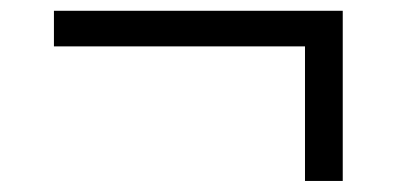

<svg xmlns="http://www.w3.org/2000/svg" viewBox="-20 -433 730 356"><path d="M545.5 -97.5V-347H80V-413H615.5V-97.5Z"/></svg>

Font: Encode Sans SC SemiExpanded
Style: Regular
Weight: 400
Width: 6
Designer: Multiple Designers
Foundry: Impallari Type
Version: Version 3.002